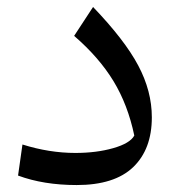

<svg xmlns="http://www.w3.org/2000/svg" viewBox="-20 -529 524 555"><path d="M418.9 -189.9Q418.9 -97.7 365 -45.9Q311 5.9 201.7 5.9Q106 5.9 32.2 -21.5L44.9 -111.3Q122.6 -86.9 197.8 -86.9Q258.8 -86.9 307.4 -100.8Q356 -114.7 368.2 -137.2Q349.6 -226.1 308.1 -294.4Q266.6 -362.8 194.3 -425.3L249 -508.8Q340.3 -413.6 379.6 -339.6Q418.9 -265.6 418.9 -189.9Z"/></svg>

Font: Pinar DS3-Regular
Style: Regular
Weight: 400
Designer: Amin Abedi
Version: Version 2.000